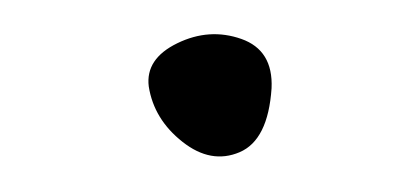

<svg xmlns="http://www.w3.org/2000/svg" viewBox="-20 -311 239 111"><path d="M137 -260Q135 -230 118.5 -223Q102 -216 85.5 -229Q69 -242 66 -261Q64 -277 82.5 -286Q101 -295 119.5 -288.5Q138 -282 137 -260Z"/></svg>

Font: YamSuf
Style: Regular
Weight: 400
Version: Version 1.1